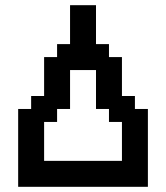

<svg xmlns="http://www.w3.org/2000/svg" viewBox="-20 -720 640 740"><path d="M550 0V-300H500V-350H450V-500H400V-550H350V-700H250V-550H200V-500H150V-350H100V-300H50V0ZM150 -100V-250H200V-300H250V-450H350V-300H400V-250H450V-100Z"/></svg>

Font: Matrix Sans Video
Style: Regular
Weight: 400
Designer: Brad Neil
Version: Version 1.100